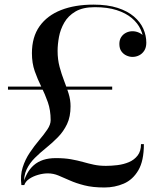

<svg xmlns="http://www.w3.org/2000/svg" viewBox="-20 -780 665 830"><path d="M72.5 20Q67 -21.5 78 -56.2Q89 -91 108.8 -120.2Q128.5 -149.5 149.2 -174Q170 -198.5 184.5 -220Q199 -241.5 199 -260.5Q199 -303.5 186.8 -338.2Q174.5 -373 158.5 -405.2Q142.5 -437.5 130.2 -472.2Q118 -507 118 -550Q118 -620 151 -666.5Q184 -713 243.8 -736.5Q303.5 -760 384 -760Q445 -760 488.2 -746Q531.5 -732 559 -708.5Q586.5 -685 599.5 -655.8Q612.5 -626.5 612.5 -595.5Q612.5 -575 603.8 -561.2Q595 -547.5 581.5 -540.8Q568 -534 552.5 -534Q540 -534 527 -539.8Q514 -545.5 505 -557.8Q496 -570 496 -590Q496 -607.5 504 -619.8Q512 -632 525 -638.5Q538 -645 552.5 -645Q567 -645 580.5 -639Q594 -633 602.8 -621.8Q611.5 -610.5 611.5 -595.5H600.5Q600.5 -625.5 588 -652.8Q575.5 -680 549.8 -701.8Q524 -723.5 484.5 -736.2Q445 -749 390 -749Q338 -749 306.2 -730.2Q274.5 -711.5 257.8 -682.2Q241 -653 235 -620.5Q229 -588 229 -560Q229 -523 237.5 -491.2Q246 -459.5 257 -431.2Q268 -403 276.5 -375.8Q285 -348.5 285 -320.5Q285 -275.5 269.8 -243.5Q254.5 -211.5 230.5 -187Q206.5 -162.5 180 -141.2Q153.5 -120 130.8 -97.5Q108 -75 94.8 -47Q81.5 -19 84.5 20ZM431.5 30.5Q380.5 30.5 344.5 21.2Q308.5 12 281.8 0Q255 -12 232.8 -21.2Q210.5 -30.5 187 -30.5Q166.5 -30.5 144.8 -24.2Q123 -18 106.5 -6.8Q90 4.5 85 20H78Q85.5 -8 97.2 -29.5Q109 -51 126.2 -66Q143.5 -81 167 -88.8Q190.5 -96.5 221.5 -96.5Q259 -96.5 287 -91.5Q315 -86.5 338.8 -79.8Q362.5 -73 386 -68Q409.5 -63 438 -63Q461.5 -63 488 -66.2Q514.5 -69.5 537.5 -79.2Q560.5 -89 575 -107.8Q589.5 -126.5 589.5 -157H602Q602 -84.5 578 -43.8Q554 -3 515 13.8Q476 30.5 431.5 30.5ZM14.5 -392.5V-405.5H465V-392.5Z"/></svg>

Font: Bodoni Moda 18pt
Style: Regular
Weight: 400
Designer: Owen Earl
Foundry: indestructible type
Version: Version 2.005